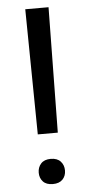

<svg xmlns="http://www.w3.org/2000/svg" viewBox="-52 -743 362 779"><g transform="rotate(-5 128.5 -353.0)"><path d="M169.4 -200.7H87.9L81.5 -710.9H176.3ZM78.1 -45.4Q78.1 -67.4 91.6 -82.3Q105 -97.2 131.3 -97.2Q157.7 -97.2 171.4 -82.3Q185.1 -67.4 185.1 -45.4Q185.1 -23.4 171.4 -9Q157.7 5.4 131.3 5.4Q105 5.4 91.6 -9Q78.1 -23.4 78.1 -45.4Z"/></g></svg>

Font: TypoPRO Roboto
Style: Regular
Weight: 400
Designer: Google
Version: Version 2.136; 2016